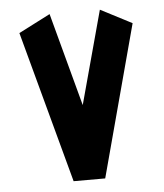

<svg xmlns="http://www.w3.org/2000/svg" viewBox="-47 -653 595 696"><g transform="rotate(-5 250.0 -305.5)"><path d="M308 0H193L44 -552L159 -611L250 -272L342 -611L456 -552Z"/></g></svg>

Font: Reem Kufi SemiBold
Style: Regular
Weight: 600
Designer: Khaled Hosny
Version: Version 1.001